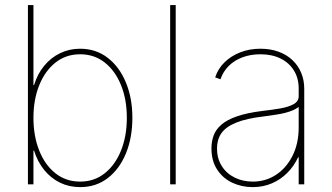

<svg xmlns="http://www.w3.org/2000/svg" viewBox="-20 -748 1348 779"><path d="M305.2 11.2Q260.7 11.2 223.6 -6.8Q186.5 -24.9 159.4 -58.3Q132.3 -91.8 118.2 -136.7H115.7V0H93.3V-727.5H115.7V-402.8H118.2Q131.8 -447.8 159.2 -481Q186.5 -514.2 223.9 -532.2Q261.2 -550.3 305.2 -550.3Q369.1 -550.3 416.7 -513.7Q464.4 -477.1 490.7 -413.6Q517.1 -350.1 517.1 -270Q517.1 -189.5 491 -125.7Q464.8 -62 417.2 -25.4Q369.6 11.2 305.2 11.2ZM305.2 -11.2Q362.8 -11.2 405.3 -45.2Q447.8 -79.1 471.2 -137.7Q494.6 -196.3 494.6 -270Q494.6 -343.8 471.2 -402.1Q447.8 -460.4 405.3 -494.1Q362.8 -527.8 305.2 -527.8Q247.6 -527.8 205.1 -494.1Q162.6 -460.4 139.2 -402.1Q115.7 -343.8 115.7 -270Q115.7 -196.3 138.9 -137.7Q162.1 -79.1 204.6 -45.2Q247.1 -11.2 305.2 -11.2Z M692.9 -727.5V0H670.4V-727.5Z M1005.4 11.2Q960.4 11.2 922.1 -6.8Q883.8 -24.9 860.8 -60.3Q837.9 -95.7 837.9 -146Q837.9 -174.3 846.9 -198.7Q856 -223.1 878.7 -242.7Q901.4 -262.2 941.7 -276.1Q981.9 -290 1044.4 -297.9Q1083.5 -302.2 1117.2 -308.1Q1150.9 -314 1171.4 -325.4Q1191.9 -336.9 1191.9 -357.9V-388.2Q1191.9 -430.7 1172.6 -461.9Q1153.3 -493.2 1118.4 -510.5Q1083.5 -527.8 1036.6 -527.8Q997.1 -527.8 964.1 -515.6Q931.2 -503.4 908.2 -480.7Q885.3 -458 874.5 -426.3L853 -434.1Q864.7 -469.7 891.4 -495.6Q918 -521.5 955.3 -535.9Q992.7 -550.3 1036.6 -550.3Q1077.6 -550.3 1110.6 -538.1Q1143.6 -525.9 1166.7 -503.9Q1189.9 -481.9 1202.1 -452.4Q1214.4 -422.9 1214.4 -388.2V0H1191.9V-109.9H1189.5Q1172.9 -73.7 1145.5 -46.4Q1118.2 -19 1082.5 -3.9Q1046.9 11.2 1005.4 11.2ZM1005.4 -11.2Q1057.6 -11.2 1099.6 -38.6Q1141.6 -65.9 1166.7 -115.7Q1191.9 -165.5 1191.9 -231.4V-314Q1181.6 -306.2 1167.7 -300.3Q1153.8 -294.4 1136.5 -290Q1119.1 -285.6 1097.9 -282.5Q1076.7 -279.3 1052.2 -275.9Q979.5 -267.6 937.5 -250.2Q895.5 -232.9 877.9 -207Q860.4 -181.2 860.4 -146Q860.4 -105.5 879.4 -75Q898.4 -44.4 931.6 -27.8Q964.8 -11.2 1005.4 -11.2Z"/></svg>

Font: Inter 16pt Thin
Style: Regular
Weight: 250
Version: Version 4.001;git-66647c0bb